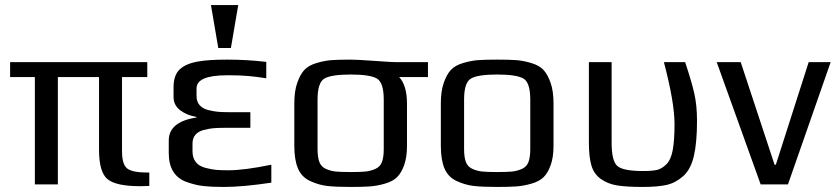

<svg xmlns="http://www.w3.org/2000/svg" viewBox="-20 -730 3314 760"><path d="M571 6Q564 6 552 6.5Q540 7 535 7Q440 7 406 -20.5Q372 -48 372 -137V-425H209V0H118V-425H20V-484H563V-425H463V-131Q463 -80 483 -63.5Q503 -47 564 -47H571Z M648 -124V-174Q648 -248 758 -265V-267Q721 -273 694 -293Q667 -313 667 -346V-385Q667 -433 692 -456Q717 -479 767 -487Q807 -494 879 -494Q959 -494 1034 -485V-420Q965 -432 894 -432H878Q758 -432 758 -380V-350Q758 -328 770 -314Q782 -300 804 -294.5Q826 -289 842.5 -287.5Q859 -286 883 -286H971V-224H866Q842 -224 825 -222.5Q808 -221 786.5 -215.5Q765 -210 753.5 -196.5Q742 -183 742 -162V-131Q742 -105 755 -88.5Q768 -72 793.5 -65.5Q819 -59 837 -57.5Q855 -56 885 -56Q947 -56 1054 -78V-7Q942 10 865 10Q817 10 785.5 6.5Q754 3 719 -9.5Q684 -22 666 -50.5Q648 -79 648 -124ZM894 -540H844L815 -710H923Z M1591 -319V-153Q1591 -108 1580 -77Q1569 -46 1552 -29Q1535 -12 1503.5 -3Q1472 6 1443.5 8Q1415 10 1368 10Q1308 10 1274.5 6Q1241 2 1207.5 -13.5Q1174 -29 1159.5 -63Q1145 -97 1145 -153V-321Q1145 -369 1156.5 -402Q1168 -435 1184.5 -453Q1201 -471 1233 -480.5Q1265 -490 1292.5 -492Q1320 -494 1368 -494Q1393 -494 1462 -489Q1531 -484 1547 -484H1674V-425H1560Q1591 -392 1591 -319ZM1499 -140V-336Q1499 -403 1472 -419Q1445 -435 1368 -435Q1291 -435 1264 -419Q1237 -403 1237 -336V-140Q1237 -108 1244 -89Q1251 -70 1270 -61.5Q1289 -53 1309 -51Q1329 -49 1368 -49Q1407 -49 1427 -51Q1447 -53 1466 -61.5Q1485 -70 1492 -89Q1499 -108 1499 -140Z M2171 -321V-153Q2171 -108 2160 -77Q2149 -46 2132 -29Q2115 -12 2083.5 -3Q2052 6 2023.5 8Q1995 10 1948 10Q1888 10 1854.5 6Q1821 2 1787.5 -13.5Q1754 -29 1739.5 -63Q1725 -97 1725 -153V-321Q1725 -369 1736.5 -402Q1748 -435 1764.5 -453Q1781 -471 1813 -480.5Q1845 -490 1872.5 -492Q1900 -494 1948 -494Q1996 -494 2023.5 -492Q2051 -490 2083 -480.5Q2115 -471 2131.5 -453Q2148 -435 2159.5 -402Q2171 -369 2171 -321ZM2079 -140V-336Q2079 -403 2052 -419Q2025 -435 1948 -435Q1871 -435 1844 -419Q1817 -403 1817 -336V-140Q1817 -108 1824 -89Q1831 -70 1850 -61.5Q1869 -53 1889 -51Q1909 -49 1948 -49Q1987 -49 2007 -51Q2027 -53 2046 -61.5Q2065 -70 2072 -89Q2079 -108 2079 -140Z M2524 10Q2460 10 2423 4Q2386 -2 2358.5 -21.5Q2331 -41 2321 -75Q2311 -109 2311 -166V-484H2401V-165Q2401 -94 2423 -73.5Q2445 -53 2526 -53Q2562 -53 2581 -57.5Q2600 -62 2618 -80Q2636 -98 2643 -136.5Q2650 -175 2650 -239Q2650 -324 2608 -484H2692Q2718 -406 2728.5 -359Q2739 -312 2739 -252Q2739 -165 2726.5 -112Q2714 -59 2684 -32.5Q2654 -6 2618.5 2Q2583 10 2524 10Z M3268 -484 3099 0H2991L2817 -484H2912L3046 -78H3051L3181 -484Z"/></svg>

Font: Play
Style: Regular
Weight: 400
Designer: Jonas Hecksher
Foundry: Jonas Hecksher, Playtypeª, e-types AS
Version: Version 1.002